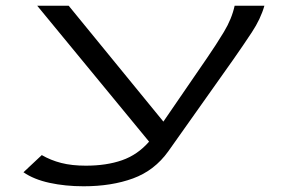

<svg xmlns="http://www.w3.org/2000/svg" viewBox="-20 -477 1040 671"><path d="M272 174Q208 174 153 162Q98 150 62 125L126 65Q157 83 194 92.5Q231 102 280 102Q352 102 406.5 83Q461 64 501 18L110 -457H220L551 -52L704 -275Q735 -320 762.5 -365.5Q790 -411 800 -457H904Q891 -411 860 -364Q829 -317 796 -270L568 52Q520 119 445 146.5Q370 174 272 174Z"/></svg>

Font: Inconsolata UltraExpanded Thin
Style: Regular
Weight: 100
Width: 9
Monospace: yes
Designer: Raph Levien, Cyreal, Brenton Simpson
Foundry: Raph Levien, Cyreal, Google
Version: Version 3.100; ttfautohint (v1.8.4.7-5d5b)